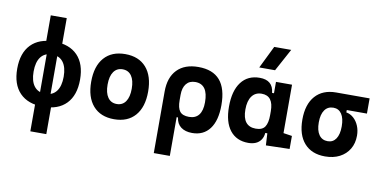

<svg xmlns="http://www.w3.org/2000/svg" viewBox="-89 -1065 3109 1560"><g transform="rotate(10 1465.0 -285.0)"><path d="M293 9.8Q168.5 9.8 101.1 -59.8Q33.7 -129.4 33.7 -258.8Q33.7 -388.2 101.1 -457.8Q168.5 -527.3 293 -527.3Q417.5 -527.3 484.9 -457.8Q552.2 -388.2 552.2 -258.8Q552.2 -129.4 484.9 -59.8Q417.5 9.8 293 9.8ZM227.1 224.6V-61H358.9V224.6ZM293 -96.7Q353 -96.7 385 -138.7Q417 -180.7 417 -258.8Q417 -337.4 385 -379.2Q353 -420.9 293 -420.9Q232.9 -420.9 200.9 -379.2Q168.9 -337.4 168.9 -258.8Q168.9 -180.7 200.9 -138.7Q232.9 -96.7 293 -96.7ZM249.5 -49.8V-475.1H336.4V-49.8ZM227.1 -446.8V-732.4H358.9V-446.8Z M878.9 9.8Q767.1 9.8 705.6 -60.5Q644 -130.9 644 -258.8Q644 -387.2 705.6 -457.3Q767.1 -527.3 878.9 -527.3Q990.8 -527.3 1052.3 -457.3Q1113.8 -387.2 1113.8 -258.8Q1113.8 -130.9 1052.3 -60.5Q990.8 9.8 878.9 9.8ZM879.2 -115.7Q926.8 -115.7 952.6 -153.1Q978.5 -190.5 978.5 -258.9Q978.5 -327.6 952.6 -364.7Q926.7 -401.9 878.9 -401.9Q831.5 -401.9 805.4 -364.7Q779.3 -327.5 779.3 -258.8Q779.3 -190.4 805.4 -153.1Q831.5 -115.7 879.2 -115.7Z M1523.4 9.8Q1466.3 9.8 1430.9 -16.6Q1395.5 -43 1389.2 -94.7H1336.4L1377.9 -234.9Q1377.9 -171.4 1399.9 -143.1Q1421.9 -114.7 1476.1 -114.7Q1529.3 -114.7 1556.6 -149.7Q1584 -184.6 1584 -253.9Q1584 -328.6 1557.4 -365.7Q1530.8 -402.8 1478.5 -402.8Q1430.2 -402.8 1404.1 -370.4Q1377.9 -337.9 1377.9 -278.8L1245.6 -283.2Q1245.6 -399.9 1307.4 -463.6Q1369.1 -527.3 1482.4 -527.3Q1601.1 -527.3 1660.2 -459.2Q1719.2 -391.1 1719.2 -253.9Q1719.2 -126.5 1668 -58.3Q1616.7 9.8 1523.4 9.8ZM1245.6 224.6V-283.2H1377.9V224.6Z M1986.3 9.8Q1889.2 9.8 1835.4 -58.3Q1781.7 -126.5 1781.7 -253.9Q1781.7 -384.3 1835.7 -455.8Q1889.6 -527.3 1988.3 -527.3Q2042.5 -527.3 2072.3 -501.7Q2102.1 -476.1 2107.4 -423.8H2153.3L2123 -274.9Q2123 -338.9 2098.9 -370.8Q2074.7 -402.8 2025.9 -402.8Q1974.1 -402.8 1945.6 -364Q1917 -325.2 1917 -253.9Q1917 -114.7 2026.9 -114.7Q2080.6 -114.7 2101.8 -146.7Q2123 -178.7 2123 -242.7V-267.1L2158.2 -93.8H2109.4Q2106.4 -59.6 2090.3 -36.4Q2074.2 -13.2 2047.9 -1.7Q2021.5 9.8 1986.3 9.8ZM2131.8 4.9 2123 -151.9V-254.4H2255.4V-118.2L2326.7 -107.4V0ZM2123 -211.4V-517.6H2255.4V-212.4ZM1968.8 -609.4 2059.6 -794.9H2199.7L2099.1 -609.4Z M2619.6 9.8Q2509.3 9.8 2448.2 -59.1Q2387.2 -127.9 2387.2 -253.9Q2387.2 -379.4 2448.2 -448.5Q2509.3 -517.6 2619.6 -517.6L2729 -486.8V-372.6Q2762.7 -366.7 2789.6 -342.8Q2816.4 -318.8 2831.8 -282Q2847.2 -245.1 2847.2 -201.2Q2847.2 -137.7 2818.8 -90.3Q2790.5 -43 2739.5 -16.6Q2688.5 9.8 2619.6 9.8ZM2619.6 -115.7Q2663.6 -115.7 2687.7 -151.6Q2711.9 -187.5 2711.9 -253.9Q2711.9 -320.3 2687.7 -356.2Q2663.6 -392.1 2619.6 -392.1Q2573.2 -392.1 2547.9 -356.2Q2522.5 -320.3 2522.5 -253.9Q2522.5 -187.5 2547.9 -151.6Q2573.2 -115.7 2619.6 -115.7ZM2619.6 -392.1V-517.6H2895.5V-392.1Z"/></g></svg>

Font: Cascadia Mono
Style: Regular
Weight: 400
Monospace: yes
Designer: Aaron Bell
Foundry: Saja Typeworks
Version: Version 2404.023